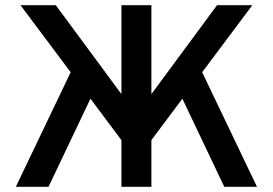

<svg xmlns="http://www.w3.org/2000/svg" viewBox="-20 -720 1052 740"><path d="M517.5 -118.5V-295L816.5 -700H952.5ZM41 0 276.5 -492 355 -395 167 0ZM494 -118.5 59 -700H195L494 -295ZM448 0V-700H563.5V0ZM844.5 0 656.5 -395 735 -492 970.5 0Z"/></svg>

Font: Overpass SemiBold
Style: Regular
Weight: 600
Designer: Delve Withrington, Dave Bailey, Thomas Jockin
Foundry: Delve Fonts LLC
Version: Version 4.000